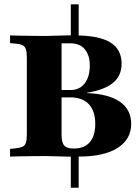

<svg xmlns="http://www.w3.org/2000/svg" viewBox="-20 -738 659 905"><path d="M313.7 146.8V-17.7H350.8V146.8ZM313.7 -557.3V-717.7H350.8V-557.3ZM290.3 0Q272.6 0 245.2 -1.2Q217.7 -2.4 192.7 -2.4Q166.9 -2.4 135.9 -2Q104.8 -1.6 76.6 -1.2Q48.4 -0.8 27.4 0V-36.3L52.4 -38.7Q75 -41.1 86.7 -46.8Q98.4 -52.4 102.4 -66.1Q106.5 -79.8 106.5 -105.6V-465.3Q106.5 -491.1 102.4 -504.8Q98.4 -518.5 86.7 -524.6Q75 -530.6 52.4 -532.3L27.4 -534.7V-571Q48.4 -570.2 76.6 -569.8Q104.8 -569.4 135.9 -569Q166.9 -568.5 192.7 -568.5Q217.7 -568.5 245.2 -569.8Q272.6 -571 290.3 -571H333.9Q446 -571 499.6 -538.3Q553.2 -505.6 553.2 -437.9Q553.2 -381.5 513.3 -348Q473.4 -314.5 390.3 -300.8V-299.2Q492.7 -295.2 545.6 -258.1Q598.4 -221 598.4 -154Q598.4 -81.5 534.3 -40.7Q470.2 0 353.2 0ZM328.2 -37.9Q377.4 -37.9 403.2 -67.7Q429 -97.6 429 -154Q429 -214.5 398.8 -246.8Q368.5 -279 311.3 -279H224.2V-313.7H313.7Q354.8 -313.7 379 -344.8Q403.2 -375.8 403.2 -429.8Q403.2 -477.4 379.8 -505.6Q356.5 -533.9 311.3 -533.9H270.2V-105.6Q270.2 -79.8 275.4 -64.9Q280.6 -50 293.5 -44Q306.5 -37.9 328.2 -37.9Z"/></svg>

Font: Playfair 9pt Black
Style: Regular
Weight: 900
Designer: Claus Eggers Sørensen
Foundry: Claus Eggers Sørensen
Version: Version 2.203